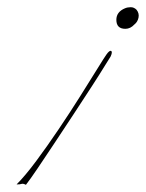

<svg xmlns="http://www.w3.org/2000/svg" viewBox="-20 -445 405 533"><path d="M327 -422Q334 -425 343 -425Q352 -425 359 -418Q367 -408 364.5 -396Q362 -384 353 -377Q342 -365 328 -365Q303 -365 303 -390Q303 -412 327 -422ZM52 68Q44 64 40 65.5Q36 67 26 67Q50 43 80.5 2Q111 -39 143 -86.5Q175 -134 203 -178.5Q231 -223 250.5 -254.5Q270 -286 275 -293Q284 -306 288.5 -303.5Q293 -301 287 -288Q286 -287 272 -264Q258 -241 235 -205.5Q212 -170 185 -129Q158 -88 131.5 -48Q105 -8 84 23Q63 54 52 68Z"/></svg>

Font: Kapakana Light
Style: Regular
Weight: 300
Designer: Kyosuke Nagai
Version: Version 1.000